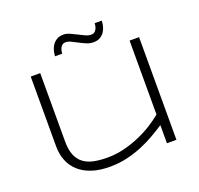

<svg xmlns="http://www.w3.org/2000/svg" viewBox="-145 -1004 1221 1179"><g transform="rotate(-20 465.5 -414.5)"><path d="M171.9 -670.9V-228Q171.4 -171.9 186 -135.7Q200.7 -99.6 228.3 -78.9Q255.9 -58.1 295.2 -50Q334.5 -42 383.8 -42Q440.9 -42 495.6 -55.9Q550.3 -69.8 598.6 -91.1Q647 -112.3 687.3 -138.2Q727.5 -164.1 755.9 -188V-670.9H817.9V0H755.9V-118.2Q721.7 -96.2 681.2 -72.5Q640.6 -48.8 593.5 -29.1Q546.4 -9.3 492.7 3.4Q439 16.1 378.9 16.1Q311 16.1 260.5 -1Q210 -18.1 176.5 -48.8Q143.1 -79.6 126.5 -121.8Q109.9 -164.1 109.9 -214.8V-670.9ZM637.2 -844.7Q637.2 -832 633.5 -813.5Q629.9 -794.9 619.6 -777.8Q609.4 -760.7 591.6 -748.8Q573.7 -736.8 545.4 -736.8Q522.5 -736.8 500.2 -746.1Q478 -755.4 457.3 -766.4Q436.5 -777.3 417.7 -786.6Q398.9 -795.9 383.3 -795.9Q368.7 -795.9 360.1 -788.6Q351.6 -781.2 347.2 -771.2Q342.8 -761.2 341.3 -751.5Q339.8 -741.7 339.4 -736.8H293Q293 -749 296.9 -767.3Q300.8 -785.6 311 -803Q321.3 -820.3 339.4 -832.5Q357.4 -844.7 386.2 -844.7Q405.3 -844.7 426.3 -835.4Q447.3 -826.2 468.5 -815.2Q489.7 -804.2 509.8 -794.9Q529.8 -785.6 547.4 -785.6Q562 -785.6 570.6 -793Q579.1 -800.3 583.5 -810.1Q587.9 -819.8 589.4 -829.6Q590.8 -839.4 591.3 -844.7H637.2Z"/></g></svg>

Font: Syncopate
Style: Regular
Weight: 400
Width: 7
Version: Version 001.001